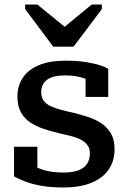

<svg xmlns="http://www.w3.org/2000/svg" viewBox="-20 -816 567 848"><path d="M215 -610H305L430 -776V-796H385L227 -666L302 -668L145 -796H91V-776ZM377 -138Q377 -161 365.5 -176Q354 -191 334.5 -200.5Q315 -210 290.5 -216Q266 -222 239 -228Q206 -236 174 -246.5Q142 -257 115.5 -274Q89 -291 73 -319Q57 -347 57 -389Q57 -439 82.5 -475Q108 -511 155 -529.5Q202 -548 268 -548Q320 -548 358.5 -542Q397 -536 422 -527.5Q447 -519 458 -512V-388H358V-489Q370 -490 377.5 -486.5Q385 -483 389 -477Q393 -471 394.5 -462.5Q396 -454 394 -444Q382 -457 363 -465.5Q344 -474 320.5 -478.5Q297 -483 268 -483Q213 -483 187.5 -463.5Q162 -444 162 -409Q162 -386 173 -371Q184 -356 204 -347Q224 -338 249.5 -331Q275 -324 304 -318Q336 -310 368.5 -299.5Q401 -289 427.5 -271.5Q454 -254 470 -226.5Q486 -199 486 -157Q486 -106 460.5 -68Q435 -30 384.5 -9Q334 12 259 12Q207 12 165.5 5Q124 -2 93.5 -13.5Q63 -25 42 -37V-168H145V-34Q128 -41 119 -49.5Q110 -58 106.5 -67Q103 -76 104 -84Q105 -92 109 -98Q124 -85 146 -75Q168 -65 196.5 -59.5Q225 -54 259 -54Q299 -54 324.5 -63Q350 -72 363.5 -91Q377 -110 377 -138Z"/></svg>

Font: Roboto Serif 20pt Medium
Style: Regular
Weight: 500
Version: Version 1.008